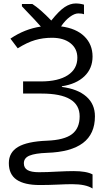

<svg xmlns="http://www.w3.org/2000/svg" viewBox="-20 -872 622 1104"><path d="M117.2 66.9Q117.2 93.8 138.4 106Q159.7 118.2 203.1 118.2Q250.5 118.2 309.1 114.7Q367.7 111.8 401.9 111.8Q477.5 111.8 512.2 130.9V211.9Q473.1 187 395 187Q361.8 187 310.5 189.5Q259.3 191.9 208 191.9Q120.6 191.9 75.7 161.4Q30.8 130.9 30.8 65.9Q30.8 4.4 83.7 -27.1Q136.7 -58.6 250 -63Q349.6 -66.9 393.8 -100.6Q438 -134.3 438 -203.1Q438 -334 219.2 -334H112.8V-403.8H214.8Q314.9 -403.8 369.9 -439.7Q424.8 -475.6 424.8 -540Q424.8 -592.3 385.3 -623.5Q345.7 -654.8 278.8 -654.8Q227.1 -654.8 181.4 -641.4Q135.7 -627.9 82 -594.2L40 -649.9Q122.1 -705.6 214.8 -719.2Q187 -751.5 129.9 -810.5L106 -835.9V-849.1H166Q210.9 -820.3 274.9 -753.9Q319.8 -810.1 351.8 -831.1Q383.8 -852.1 415 -852.1Q439.5 -852.1 462.9 -845.2V-790Q451.2 -794.9 430.2 -794.9Q408.7 -794.9 381.6 -774.9Q354.5 -754.9 331.1 -720.2Q418 -709 465.1 -662.8Q512.2 -616.7 512.2 -546.9Q512.2 -478.5 465.6 -433.6Q418.9 -388.7 335.9 -376V-372.1Q426.8 -360.4 476.3 -316.9Q525.9 -273.4 525.9 -203.1Q525.9 -101.6 456.8 -49.6Q387.7 2.4 250 6.8Q182.6 9.3 149.9 22.7Q117.2 36.1 117.2 66.9Z"/></svg>

Font: Open Sans ACDW
Style: acdw
Weight: 400
Foundry: Ascender Corporation
Version: Version 1.10